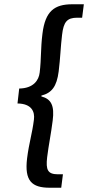

<svg xmlns="http://www.w3.org/2000/svg" viewBox="-20 -728 413 900"><path d="M252 89C204 89 194 69 201 9C208 -48 219 -99 227 -163C236 -233 220 -264 174 -276V-280C222 -292 246 -322 255 -393C263 -457 264 -508 271 -565C278 -625 294 -645 342 -645H365L373 -708H319C235 -708 192 -676 179 -570C170 -498 174 -454 166 -388C162 -352 137 -314 70 -313L62 -243C129 -242 144 -204 139 -167C131 -102 116 -58 107 14C94 120 129 152 213 152H267L275 89Z"/></svg>

Font: Falling Sky
Style: Obl
Weight: 400
Designer: Paul D. Hunt
Foundry: Adobe Systems Incorporated
Version: Version 1.02